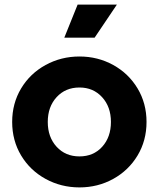

<svg xmlns="http://www.w3.org/2000/svg" viewBox="-20 -804 691 836"><path d="M33 -273Q33 -354 72 -419Q111 -484 178.5 -521Q246 -558 326 -558Q406 -558 473 -521Q540 -484 579 -419Q618 -354 618 -273Q618 -192 579 -127Q540 -62 473 -25Q406 12 326 12Q246 12 178.5 -25Q111 -62 72 -127Q33 -192 33 -273ZM326 -123Q387 -123 425 -165Q463 -207 463 -273Q463 -339 424.5 -381Q386 -423 326 -423Q265 -423 226.5 -381Q188 -339 188 -273Q188 -207 226.5 -165Q265 -123 326 -123ZM318 -784H489L392 -640H260Z"/></svg>

Font: Evergrow Sans 
Style: ExtraBold
Weight: 800
Foundry: 10Web
Version: Version 1.000